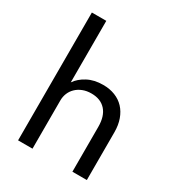

<svg xmlns="http://www.w3.org/2000/svg" viewBox="-185 -899 939 1017"><g transform="rotate(30 285.0 -391.0)"><path d="M78.6 0V-781.8H166.8V-405.5Q188.2 -437.3 228.2 -458.6Q268.2 -480 323.2 -480Q363.6 -480 396.1 -467Q428.6 -454.1 451.4 -429.8Q474.1 -405.5 486.6 -370.7Q499.1 -335.9 499.1 -291.8V0H410.9V-274.1Q410.9 -339.5 379.8 -374.5Q348.6 -409.5 291.8 -409.5Q262.3 -409.5 239.1 -400.2Q215.9 -390.9 199.8 -375.2Q183.6 -359.5 175.2 -338.9Q166.8 -318.2 166.8 -295V0Z"/></g></svg>

Font: Spartan Med
Style: Regular
Weight: 500
Designer: Matt Bailey, Mirko Velimirovic
Foundry: Matt Bailey
Version: Version 1.005